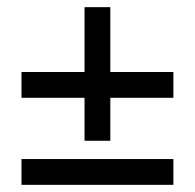

<svg xmlns="http://www.w3.org/2000/svg" viewBox="-20 -694 545 536"><path d="M40 -493H216V-674H288V-493H464V-421H288V-301H216V-421H40ZM40 -250H464V-178H40Z"/></svg>

Font: PTSans
Style: Regular
Weight: 400
Designer: A.Korolkova, O.Umpeleva, V.Yefimov
Foundry: ParaType Ltd
Version: Version 2.003W OFL